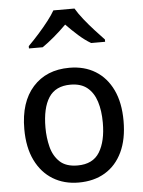

<svg xmlns="http://www.w3.org/2000/svg" viewBox="-59 -929 735 987"><g transform="rotate(-5 308.0 -435.5)"><path d="M307 11Q232 11 174.5 -24Q117 -59 84.5 -125.5Q52 -192 52 -287Q52 -426 121.5 -503.5Q191 -581 310 -581Q387 -581 444 -546Q501 -511 532.5 -445Q564 -379 564 -285Q564 -190 532.5 -124Q501 -58 443.5 -23.5Q386 11 307 11ZM309 -77Q388 -77 422.5 -133Q457 -189 457 -285Q457 -347 442 -394Q427 -441 394.5 -467.5Q362 -494 308 -494Q231 -494 196 -440Q161 -386 161 -285Q161 -233 173 -185.5Q185 -138 217 -107.5Q249 -77 309 -77ZM112 -698V-710Q141 -739 168.5 -770Q196 -801 218.5 -830Q241 -859 254 -882H363Q378 -856 403.5 -824Q429 -792 456.5 -762Q484 -732 505 -710V-698H433Q402 -716 370 -744.5Q338 -773 308 -804Q277 -773 244.5 -745.5Q212 -718 183 -698Z"/></g></svg>

Font: Menbere
Style: Regular
Weight: 400
Designer: Aleme Tadesse
Foundry: Sorkin Type Co
Version: Version 1.000